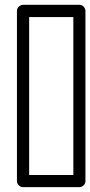

<svg xmlns="http://www.w3.org/2000/svg" viewBox="-20 -746 372 791"><path d="M49.8 0V-701.2Q49.8 -711.9 57.9 -719Q65.9 -726.1 75.2 -726.1H307.1Q317.9 -726.1 325 -718.3Q332 -710.4 332 -701.2V0Q332 10.7 324.2 17.8Q316.4 24.9 307.1 24.9H75.2Q64.5 24.9 57.1 17.1Q49.8 9.3 49.8 0ZM100.1 -24.9H282.2V-675.8H100.1Z"/></svg>

Font: Trueno Black Outline
Style: Regular
Weight: 900
Width: 6
Designer: Julieta Ulanovsky
Foundry: Julieta Ulanovsky
Version: Version 3.001b | FøM Fix